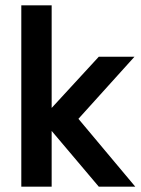

<svg xmlns="http://www.w3.org/2000/svg" viewBox="-20 -701 528 721"><path d="M143 -246V-262L351 -488H485L253 -231L245 -290L488 0H351ZM60 -681H174V0H60Z"/></svg>

Font: Gabarito Medium
Style: Regular
Weight: 500
Designer: Leandro Assis / Alvaro Franca / Felipe Casaprima
Foundry: Naipe Foundry
Version: Version 1.000